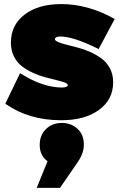

<svg xmlns="http://www.w3.org/2000/svg" viewBox="-20 -577 592 937"><path d="M5.9 -70.8 78.1 -220.2 83 -216.8Q189.9 -149.9 282.2 -149.9Q296.4 -149.9 303.7 -153.3Q311 -156.7 311 -161.1Q311 -168.5 295.7 -174.3Q280.3 -180.2 255.9 -186Q231.4 -191.9 201.7 -199.7Q171.9 -207.5 142.3 -220.9Q112.8 -234.4 88.4 -252.4Q64 -270.5 48.6 -300.5Q33.2 -330.6 33.2 -368.2Q33.2 -455.1 100.3 -506.1Q167.5 -557.1 278.8 -557.1Q408.2 -557.1 535.2 -486.8L540 -484.9L460.9 -336.9L457 -339.8Q337.4 -398.9 273.9 -398.9Q260.7 -398.9 254.4 -395Q248 -391.1 248 -386.2Q248 -378.4 263.7 -371.8Q279.3 -365.2 304.4 -358.9Q329.6 -352.5 359.9 -344.7Q390.1 -336.9 420.4 -323.2Q450.7 -309.6 475.8 -291.3Q501 -272.9 516.6 -243.2Q532.2 -213.4 532.2 -175.8Q532.2 -90.8 462.9 -40.5Q393.6 9.8 278.8 9.8Q122.6 9.8 8.8 -68.8ZM159.2 339.8 211.9 210Q173.8 182.1 173.8 129.9Q173.8 83 204.3 53Q234.9 22.9 282.2 22.9Q326.7 22.9 357.9 51.3Q389.2 79.6 389.2 128.9Q389.2 169.9 360.8 211.9L272.9 339.8Z"/></svg>

Font: Trueno UltraBlack
Style: Regular
Weight: 950
Designer: Julieta Ulanovsky
Foundry: Julieta Ulanovsky
Version: Version 3.001b | FøM Fix